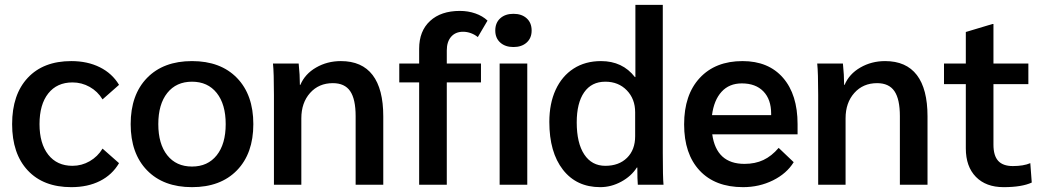

<svg xmlns="http://www.w3.org/2000/svg" viewBox="-20 -762 4308 792"><path d="M30 -250Q30 -372 94.5 -441Q159 -510 274 -510Q341 -510 392 -484.5Q443 -459 471 -412L403 -352Q383 -385 350 -403.5Q317 -422 279 -422Q215 -422 179 -376.5Q143 -331 143 -250Q143 -170 179 -124Q215 -78 279 -78Q317 -78 350 -97Q383 -116 403 -149L471 -89Q443 -41 392.5 -15.5Q342 10 274 10Q159 10 94.5 -59Q30 -128 30 -250Z M519 -250Q519 -371 586.5 -440.5Q654 -510 772 -510Q890 -510 957.5 -440.5Q1025 -371 1025 -250Q1025 -129 957.5 -59.5Q890 10 772 10Q654 10 586.5 -59.5Q519 -129 519 -250ZM911 -250Q911 -332 874 -378.5Q837 -425 772 -425Q707 -425 670 -378.5Q633 -332 633 -250Q633 -168 670 -121.5Q707 -75 772 -75Q837 -75 874 -121.5Q911 -168 911 -250Z M1110 -370Q1110 -463 1106 -500H1212Q1217 -453 1217 -412H1219Q1238 -457 1284 -483.5Q1330 -510 1386 -510Q1473 -510 1517 -452.5Q1561 -395 1561 -282V0H1447V-283Q1447 -353 1424.5 -386Q1402 -419 1353 -419Q1295 -419 1259 -378.5Q1223 -338 1223 -274V0H1110Z M1709 -422H1627V-500H1709V-561Q1709 -634 1754 -675.5Q1799 -717 1877 -717Q1911 -717 1941 -706.5Q1971 -696 1991 -677L1951 -609Q1939 -619 1923 -625Q1907 -631 1890 -631Q1859 -631 1841 -610.5Q1823 -590 1823 -554V-500H1964V-422H1823V0H1709ZM2023 -636Q2023 -668 2043.5 -686.5Q2064 -705 2098 -705Q2132 -705 2152.5 -686.5Q2173 -668 2173 -636Q2173 -605 2152.5 -586.5Q2132 -568 2098 -568Q2064 -568 2043.5 -586.5Q2023 -605 2023 -636ZM2041 -500H2155V0H2041Z M2246 -259Q2246 -335 2272 -391.5Q2298 -448 2346 -479Q2394 -510 2459 -510Q2548 -510 2599 -444H2601V-742H2714V-131Q2714 -30 2717 0H2611Q2609 -20 2609 -71H2607Q2584 -35 2542.5 -12.5Q2501 10 2456 10Q2358 10 2302 -62Q2246 -134 2246 -259ZM2600 -200V-299Q2600 -354 2565.5 -389.5Q2531 -425 2477 -425Q2420 -425 2389.5 -381Q2359 -337 2359 -257Q2359 -172 2390 -125Q2421 -78 2477 -78Q2533 -78 2566.5 -111Q2600 -144 2600 -200Z M3270 -208H2918Q2935 -86 3051 -86Q3095 -86 3129 -102Q3163 -118 3192 -152L3254 -93Q3225 -46 3168.5 -18Q3112 10 3045 10Q2930 10 2866 -58.5Q2802 -127 2802 -249Q2802 -371 2866.5 -440.5Q2931 -510 3043 -510Q3150 -510 3210 -441Q3270 -372 3270 -250ZM3161 -293Q3161 -352 3129 -385Q3097 -418 3040 -418Q2988 -418 2956.5 -383.5Q2925 -349 2917 -287H3161Z M3355 -370Q3355 -463 3351 -500H3457Q3462 -453 3462 -412H3464Q3483 -457 3529 -483.5Q3575 -510 3631 -510Q3718 -510 3762 -452.5Q3806 -395 3806 -282V0H3692V-283Q3692 -353 3669.5 -386Q3647 -419 3598 -419Q3540 -419 3504 -378.5Q3468 -338 3468 -274V0H3355Z M3964 -150V-415H3874V-500H3964V-630L4074 -663H4078V-500H4222V-415H4078V-165Q4078 -120 4097.5 -98.5Q4117 -77 4158 -77Q4202 -77 4230 -89L4236 -9Q4195 10 4120 10Q4047 10 4005.5 -32.5Q3964 -75 3964 -150Z"/></svg>

Font: Sarabun SemiBold
Style: Regular
Weight: 600
Designer: Suppakit Chalermlarp | Katatrad Co.,Ltd.
Foundry: Cadson Demak Co.,Ltd.
Version: Version 1.000; ttfautohint (v1.6)